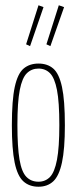

<svg xmlns="http://www.w3.org/2000/svg" viewBox="-20 -700 290 728"><path d="M126 8Q91 8 68.5 -12.5Q46 -33 35.5 -84Q25 -135 25 -225Q25 -320 36 -370.5Q47 -421 69.5 -440Q92 -459 126 -459Q160 -459 182 -440Q204 -421 215 -370.5Q226 -320 226 -225Q226 -135 215 -84Q204 -33 182 -12.5Q160 8 126 8ZM126 -11Q152 -11 169.5 -29Q187 -47 196 -94Q205 -141 205 -226Q205 -313 196 -359Q187 -405 169.5 -422.5Q152 -440 126 -440Q100 -440 82 -422.5Q64 -405 55 -359Q46 -313 46 -226Q46 -142 54 -95Q62 -48 80 -29.5Q98 -11 126 -11ZM171 -525 156 -532 203 -680 223 -673ZM94 -525 79 -532 126 -680 145 -673Z"/></svg>

Font: Inconsolata UltraCondensed ExtraLight
Style: Regular
Weight: 200
Width: 1
Monospace: yes
Designer: Raph Levien, Cyreal, Brenton Simpson
Foundry: Raph Levien, Cyreal, Google
Version: Version 3.100; ttfautohint (v1.8.4.7-5d5b)